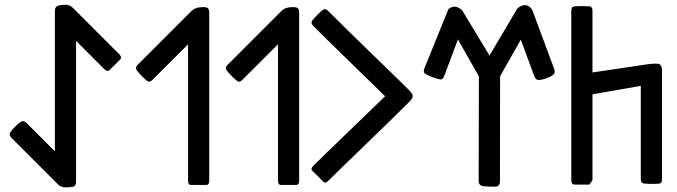

<svg xmlns="http://www.w3.org/2000/svg" viewBox="-20 -812 2933 832"><path d="M95.2 -278.8 217.8 -156.2V-764.2Q217.8 -783.2 231.2 -787.4Q244.6 -791.5 263.4 -791.5Q282.2 -791.5 295.9 -777.8L496.6 -577.1Q509.8 -564 500.7 -554.4Q491.7 -544.9 478.3 -531.7Q464.8 -518.6 455.1 -508.8Q445.3 -499 432.1 -512.2L309.6 -634.8V-25.4Q309.6 -5.4 296.1 -2.7Q282.7 0 263.7 0Q244.6 0 231.4 -13.2L30.3 -213.9Q17.1 -227.1 24.9 -238.8Q32.7 -250.5 45.9 -263.7Q59.1 -276.9 70.6 -284.4Q82 -292 95.2 -278.8Z M808.6 -763.2Q822.3 -776.9 841.1 -779.8Q859.9 -782.7 873.3 -780Q886.7 -777.3 886.7 -758.3V-28.8Q886.7 -10.3 872.8 -10.5Q858.9 -10.7 840.3 -10.7Q821.8 -10.7 808.3 -10.5Q794.9 -10.3 794.9 -28.8V-620.1L641.6 -466.8Q628.4 -453.6 619.1 -460.2Q609.9 -466.8 596.7 -480.2Q583.5 -493.7 573.5 -505.9Q563.5 -518.1 576.7 -531.2Z M1198.2 -763.2Q1211.9 -776.9 1230.7 -779.8Q1249.5 -782.7 1262.9 -780Q1276.4 -777.3 1276.4 -758.3V-28.8Q1276.4 -10.3 1262.5 -10.5Q1248.5 -10.7 1230 -10.7Q1211.4 -10.7 1198 -10.5Q1184.6 -10.3 1184.6 -28.8V-620.1L1031.2 -466.8Q1018.1 -453.6 1008.8 -460.2Q999.5 -466.8 986.3 -480.2Q973.1 -493.7 963.1 -505.9Q953.1 -518.1 966.3 -531.2Z M1402.8 -763.7Q1474.6 -691.9 1586.9 -583Q1729.5 -445.3 1756.3 -417.5Q1770 -403.3 1768.1 -393.1Q1766.1 -382.8 1753.4 -370.6Q1660.2 -277.8 1550.5 -172.4Q1440.9 -66.9 1402.3 -28.3Q1389.2 -15.1 1379.6 -25.4Q1370.1 -35.6 1356.9 -49.1Q1343.8 -62.5 1334 -71.5Q1324.2 -80.6 1337.9 -93.8Q1379.4 -135.3 1475.1 -227.1Q1570.8 -318.8 1648.9 -395Q1620.1 -423.3 1514.2 -526.1Q1408.2 -628.9 1337.9 -699.2Q1324.7 -712.4 1333.5 -723.6Q1342.3 -734.9 1355.5 -748Q1368.7 -761.2 1379.2 -769.3Q1389.6 -777.3 1402.8 -763.7Z M2146.5 -28.8Q2147.5 -3.4 2125.5 -3.2Q2103.5 -2.9 2078.9 -4.6Q2054.2 -6.3 2054.2 -27.8L2055.2 -481L1964.4 -641.1Q1957 -622.1 1934.8 -562.5Q1912.6 -502.9 1905.5 -484.1Q1898.4 -465.3 1885.3 -468.3Q1854 -475.1 1824.7 -491.2Q1812 -498 1818.8 -515.1Q1868.7 -637.7 1895.5 -704.6Q1922.4 -771.5 1923.3 -772.9Q1952.6 -795.9 1982.9 -767.1L2101.1 -571.3L2222.2 -775.9Q2258.8 -804.7 2283.7 -773.4Q2286.6 -769.5 2293.9 -749L2381.3 -513.7Q2387.7 -496.6 2377.4 -488.3Q2367.2 -480 2349.6 -473.4Q2332 -466.8 2317.1 -465.3Q2302.2 -463.9 2295.4 -481.4L2236.8 -640.1Q2191.9 -560.5 2147 -481.4Z M2848.6 -502.9V-36.1Q2848.6 -17.6 2837.6 -16.4Q2826.7 -15.1 2808.1 -15.1Q2789.6 -15.1 2773.2 -16.4Q2756.8 -17.6 2756.8 -36.1V-439.9Q2652.3 -421.9 2547.4 -403.3V-30.8L2534.2 -12.2H2502H2469.7Q2456.1 -12.2 2455.6 -30.8V-765.1Q2455.6 -783.7 2469.5 -784.7Q2483.4 -785.6 2502 -785.6Q2520.5 -785.6 2533.9 -784.7Q2547.4 -783.7 2547.4 -765.1V-498L2791 -534.2Q2812 -537.1 2830.6 -535.9Q2849.1 -534.7 2848.6 -502.9Z"/></svg>

Font: Tonyukuk
Style: Regular
Weight: 400
Designer: facebook.com/biligbitig
Foundry: facebook.com/biligbitig
Version: Version 1.0